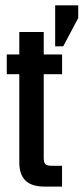

<svg xmlns="http://www.w3.org/2000/svg" viewBox="-20 -689 309 709"><path d="M183.7 -669.4H268.9V-622.4L213.5 -518H183.7ZM141.5 -570.9V-105.9Q141.5 -88.6 147.5 -82.7Q153.5 -76.8 171.3 -76.8H209.1V0H144.6Q96.2 0 73.8 -22.5Q51.3 -45.1 51.3 -88.5V-570.9ZM209.3 -487.9V-415.1H5V-487.9Z"/></svg>

Font: Teko Variable Light
Style: Regular
Weight: 300
Designer: Manushi Parikh, Jonny Pinhorn
Foundry: Indian Type Foundry
Version: Version 3.000